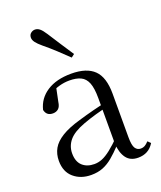

<svg xmlns="http://www.w3.org/2000/svg" viewBox="-151 -914 860 1025"><g transform="rotate(-20 278.5 -401.5)"><path d="M189.7 14.6Q130.5 14.6 91.1 -19.1Q51.6 -52.8 51.6 -115.1Q51.6 -153.9 68.8 -184.3Q85.9 -214.6 125.4 -239Q164.9 -263.5 230.9 -282.3Q272.8 -294.9 318.8 -306.7Q364.8 -318.5 404.8 -327.7V-303.3Q364.8 -293.3 323.7 -281.5Q282.6 -269.7 248.6 -257Q185.3 -233.6 158.6 -201.7Q131.9 -169.7 131.9 -128.2Q131.9 -81.6 157.5 -58Q183.2 -34.4 225.1 -34.4Q247.6 -34.4 269.6 -43.3Q291.6 -52.2 319.7 -74.2Q347.7 -96.3 385.8 -134.4L394.5 -87.1H370.9Q339.7 -53.7 312.5 -31.1Q285.2 -8.4 256.1 3.1Q227 14.6 189.7 14.6ZM456.8 13.6Q412.1 13.6 389.8 -16.6Q367.5 -46.7 364.2 -99.7V-103.3V-359Q364.2 -415 352.1 -445.3Q339.9 -475.6 314.7 -487.6Q289.6 -499.6 250 -499.6Q221.3 -499.6 192.1 -491.4Q162.9 -483.2 129.7 -464.7L173.2 -491.9L156.8 -412.7Q153.2 -386 140.7 -375.2Q128.1 -364.3 109.4 -364.3Q73.2 -364.3 65.5 -399.7Q80.4 -461 134.1 -495.8Q187.8 -530.6 272.2 -530.6Q359.5 -530.6 401.8 -489.2Q444 -447.8 444 -354.6V-107.7Q444 -60.8 455.1 -44.2Q466.1 -27.5 486.4 -27.5Q499 -27.5 509 -33.2Q519 -38.8 531.4 -52.1L547.1 -36.7Q531.2 -10.7 508.6 1.4Q486 13.6 456.8 13.6ZM323 -624 305.1 -610.1Q274.8 -639.2 244.2 -667.9Q213.5 -696.6 180.1 -723.8Q157.2 -742.9 146.7 -757Q136.3 -771.1 136.3 -783.8Q136.3 -800.3 147.2 -809.1Q158.1 -817.9 171 -817.9Q185.1 -817.9 197.6 -807.8Q210.1 -797.8 226 -773Q250.2 -734 275.1 -696.9Q299.9 -659.9 323 -624Z"/></g></svg>

Font: Noto Serif HK
Style: Regular
Weight: 200
Designer: Ryoko NISHIZUKA 西塚涼子 (kana & ideographs); Frank Grießhammer (Latin, Greek & Cyrillic); Wenlong ZHANG 张文龙 (bopomofo); San
Foundry: Adobe
Version: Version 2.001;hotconv 1.1.0;makeotfexe 2.6.0